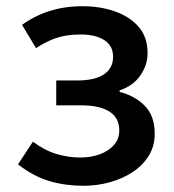

<svg xmlns="http://www.w3.org/2000/svg" viewBox="-20 -584 560 618"><path d="M248 14Q191 14 139.5 -1Q88 -16 38 -55L86 -128Q123 -100 161.5 -88.5Q200 -77 238 -77Q273 -77 301.5 -87.5Q330 -98 347 -117.5Q364 -137 364 -164Q364 -205 332 -225Q300 -245 241 -245H161V-325H229Q286 -325 315 -345Q344 -365 344 -401Q344 -437 315.5 -455Q287 -473 240 -473Q195 -473 162 -462Q129 -451 96 -429L51 -504Q91 -533 139.5 -548.5Q188 -564 246 -564Q302 -564 349.5 -547.5Q397 -531 426 -498Q455 -465 455 -413Q455 -375 432 -341.5Q409 -308 365 -293V-288Q414 -276 446 -243.5Q478 -211 478 -153Q478 -114 459 -83Q440 -52 407.5 -30.5Q375 -9 334 2.5Q293 14 248 14Z"/></svg>

Font: Noto Sans SC Medium
Style: Regular
Weight: 500
Designer: Ryoko NISHIZUKA  (kana, bopomofo & ideographs); Paul D. Hunt (Latin, Greek & Cyrillic); Sandoll Communications , Soo-you
Foundry: Adobe
Version: Version 2.004-H2;hotconv 1.0.118;makeotfexe 2.5.65603